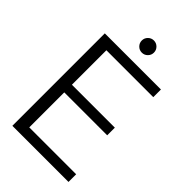

<svg xmlns="http://www.w3.org/2000/svg" viewBox="-257 -944 1028 1028"><g transform="rotate(45 257.5 -429.5)"><path d="M53 0V-700H478V-642H123V-381H448V-323H123V-58H478V0ZM266 -767Q247 -767 233.5 -780.5Q220 -794 220 -813Q220 -832 233.5 -845.5Q247 -859 266 -859Q285 -859 298.5 -845.5Q312 -832 312 -813Q312 -794 298.5 -780.5Q285 -767 266 -767Z"/></g></svg>

Font: DM Sans 36pt Light
Style: Regular
Weight: 300
Designer: Colophon Foundry, Jonny Pinhorn
Foundry: Colophon Foundry
Version: Version 4.004;gftools[0.9.30]